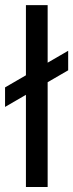

<svg xmlns="http://www.w3.org/2000/svg" viewBox="-29 -748 292 768"><path d="M161.6 -727.5V0H74.7V-727.5ZM-8.8 -320.3V-398.4L243.7 -544.9V-466.8Z"/></svg>

Font: Inter 17pt
Style: Regular
Weight: 400
Version: Version 4.001;git-66647c0bb